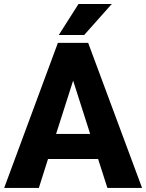

<svg xmlns="http://www.w3.org/2000/svg" viewBox="-20 -921 716 941"><path d="M506.3 0 460.9 -141.6H215.3L170.4 0H0.5L263.7 -710.9H412.1L676.3 0ZM254.9 -264.6H421.9L338.4 -525.9ZM268.1 -749.5 364.7 -901.4H527.8L392.6 -749.5Z"/></svg>

Font: Vazirmatn RD UI ExtraBold
Style: Regular
Weight: 800
Designer: Saber Rastikerdar
Foundry: Saber Rastikerdar
Version: Version 33.003